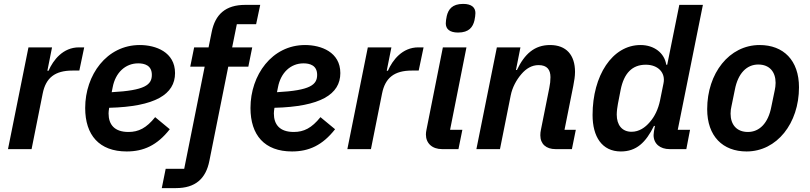

<svg xmlns="http://www.w3.org/2000/svg" viewBox="-20 -765 4156 985"><path d="M142 0 199 -285C215 -366 262 -403 352 -403H387L412 -522H385C303 -522 253 -457 229 -402H223L247 -522H126L21 0Z M630 12C716 12 786 -19 851 -102L776 -164C731 -108 691 -88 639 -88C567 -88 537 -126 537 -183C537 -190 538 -199 540 -212C776 -218 878 -281 878 -390C878 -498 779 -534 697 -534C527 -534 417 -380 417 -211C417 -72 489 12 630 12ZM689 -440C721 -440 759 -430 759 -381C759 -330 724 -301 553 -292L558 -317C572 -392 623 -440 689 -440Z M1151 -423H1254L1274 -522H1171L1195 -641H1294L1315 -740H1238C1137 -740 1084 -691 1066 -601L1050 -522H976L956 -423H1030L925 101H830L810 200H883C983 200 1036 151 1054 61Z M1478 12C1564 12 1634 -19 1699 -102L1624 -164C1579 -108 1539 -88 1487 -88C1415 -88 1385 -126 1385 -183C1385 -190 1386 -199 1388 -212C1624 -218 1726 -281 1726 -390C1726 -498 1627 -534 1545 -534C1375 -534 1265 -380 1265 -211C1265 -72 1337 12 1478 12ZM1537 -440C1569 -440 1607 -430 1607 -381C1607 -330 1572 -301 1401 -292L1406 -317C1420 -392 1471 -440 1537 -440Z M1883 0 1940 -285C1956 -366 2003 -403 2093 -403H2128L2153 -522H2126C2044 -522 1994 -457 1970 -402H1964L1988 -522H1867L1762 0Z M2330 -598C2387 -598 2406 -627 2414 -660C2417 -674 2419 -688 2419 -698C2419 -726 2400 -745 2356 -745C2299 -745 2280 -716 2272 -683C2269 -669 2267 -655 2267 -645C2267 -617 2286 -598 2330 -598ZM2332 0 2352 -99H2289L2373 -522H2252L2168 -100C2166 -90 2165 -83 2165 -75C2165 -30 2197 0 2248 0Z M2545 0 2600 -275C2608 -316 2629 -355 2655 -385C2679 -413 2708 -431 2743 -431C2787 -431 2804 -407 2804 -369C2804 -351 2802 -333 2798 -314L2755 -99C2753 -90 2752 -81 2752 -71C2752 -26 2782 0 2830 0H2914L2934 -99H2876L2921 -324C2926 -351 2930 -373 2930 -396C2930 -483 2885 -534 2802 -534C2722 -534 2671 -488 2632 -406H2627L2650 -522H2529L2424 0Z M3501 0 3520 -99H3457L3586 -740H3465L3403 -433H3398C3389 -493 3336 -534 3266 -534C3121 -534 3020 -377 3020 -175C3020 -64 3068 12 3165 12C3245 12 3293 -34 3335 -119H3340L3337 -103C3336 -97 3333 -83 3333 -72C3333 -27 3367 0 3415 0ZM3220 -89C3171 -89 3144 -124 3144 -177C3144 -193 3147 -217 3150 -232L3164 -304C3181 -389 3223 -433 3293 -433C3357 -433 3395 -391 3384 -338L3366 -249C3357 -206 3339 -167 3313 -138C3290 -111 3259 -89 3220 -89Z M3810 12C3966 12 4079 -133 4079 -317C4079 -456 3999 -534 3877 -534C3721 -534 3608 -389 3608 -205C3608 -66 3688 12 3810 12ZM3817 -88C3759 -88 3728 -126 3728 -182C3728 -196 3730 -209 3732 -217L3750 -305C3766 -389 3811 -434 3870 -434C3928 -434 3959 -396 3959 -340C3959 -326 3957 -314 3955 -304L3937 -217C3921 -133 3876 -88 3817 -88Z"/></svg>

Font: Braiins Sans SemiBold
Style: Italic
Weight: 600
Italic angle: -11.31°
Designer: Mike Abbink, Paul van der Laan, Pieter van Rosmalen, Jiri Chlebus, Lubos Buracinsky
Foundry: Bold Monday, Sudetype
Version: Version 1.000;hotconv 1.0.109;makeotfexe 2.5.65596